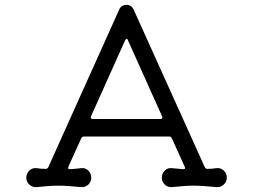

<svg xmlns="http://www.w3.org/2000/svg" viewBox="-20 -751 1040 789"><path d="M130 18Q113 19 100.5 7.5Q88 -4 88 -21Q88 -38 100.5 -50Q113 -62 130 -60Q148 -57 167 -57H169Q174 -57 178 -63L470 -712Q479 -731 500 -731Q520 -731 529 -712L822 -63Q826 -57 831 -57Q851 -57 870 -60Q887 -62 899.5 -50Q912 -38 912 -21Q912 -4 899.5 7.5Q887 19 870 18Q813 12 778 12Q740 12 686 18Q669 19 657 7.5Q645 -4 645 -21Q645 -38 657 -50Q669 -62 686 -60Q697 -59 708.5 -58Q720 -57 732 -56H734Q744 -56 739 -66L686 -183Q683 -190 676 -190H324Q318 -190 314 -183L261 -66Q260 -64 260 -61Q260 -56 266 -56Q278 -56 290.5 -57.5Q303 -59 314 -60Q331 -62 343 -50Q355 -38 355 -21Q355 -4 343 7.5Q331 19 314 18Q256 12 222 12Q183 12 130 18ZM354 -273Q353 -271 353 -269Q353 -262 361 -262H639Q651 -262 646 -273L506 -585Q505 -591 500 -591Q497 -591 494 -585Z"/></svg>

Font: Kiwi Maru
Style: Regular
Weight: 400
Designer: Hiroki-Chan
Version: Version 1.100